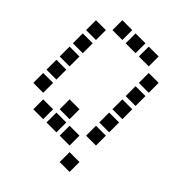

<svg xmlns="http://www.w3.org/2000/svg" viewBox="-214 -815 1029 1029"><g transform="rotate(45 300.0 -300.5)"><path d="M114 -688Q113 -688 113 -688Q113 -688 113 -687V-614Q113 -613 113 -613Q113 -613 114 -613H187Q188 -613 188 -613Q188 -613 188 -614V-687Q188 -688 188 -688Q188 -688 187 -688ZM214 -688Q213 -688 213 -688Q213 -688 213 -687V-614Q213 -613 213 -613Q213 -613 214 -613H287Q288 -613 288 -613Q288 -613 288 -614V-687Q288 -688 288 -688Q288 -688 287 -688ZM314 -688Q313 -688 313 -688Q313 -688 313 -687V-614Q313 -613 313 -613Q313 -613 314 -613H387Q388 -613 388 -613Q388 -613 388 -614V-687Q388 -688 388 -688Q388 -688 387 -688ZM14 -588Q13 -588 13 -588Q13 -588 13 -587V-514Q13 -513 13 -513Q13 -513 14 -513H87Q88 -513 88 -513Q88 -513 88 -514V-587Q88 -588 88 -588Q88 -588 87 -588ZM414 -588Q413 -588 413 -588Q413 -588 413 -587V-514Q413 -513 413 -513Q413 -513 414 -513H487Q488 -513 488 -513Q488 -513 488 -514V-587Q488 -588 488 -588Q488 -588 487 -588ZM14 -488Q13 -488 13 -488Q13 -488 13 -487V-414Q13 -413 13 -413Q13 -413 14 -413H87Q88 -413 88 -413Q88 -413 88 -414V-487Q88 -488 88 -488Q88 -488 87 -488ZM414 -488Q413 -488 413 -488Q413 -488 413 -487V-414Q413 -413 413 -413Q413 -413 414 -413H487Q488 -413 488 -413Q488 -413 488 -414V-487Q488 -488 488 -488Q488 -488 487 -488ZM14 -388Q13 -388 13 -388Q13 -388 13 -387V-314Q13 -313 13 -313Q13 -313 14 -313H87Q88 -313 88 -313Q88 -313 88 -314V-387Q88 -388 88 -388Q88 -388 87 -388ZM414 -388Q413 -388 413 -388Q413 -388 413 -387V-314Q413 -313 413 -313Q413 -313 414 -313H487Q488 -313 488 -313Q488 -313 488 -314V-387Q488 -388 488 -388Q488 -388 487 -388ZM14 -288Q13 -288 13 -288Q13 -288 13 -287V-214Q13 -213 13 -213Q13 -213 14 -213H87Q88 -213 88 -213Q88 -213 88 -214V-287Q88 -288 88 -288Q88 -288 87 -288ZM414 -288Q413 -288 413 -288Q413 -288 413 -287V-214Q413 -213 413 -213Q413 -213 414 -213H487Q488 -213 488 -213Q488 -213 488 -214V-287Q488 -288 488 -288Q488 -288 487 -288ZM14 -188Q13 -188 13 -188Q13 -188 13 -187V-114Q13 -113 13 -113Q13 -113 14 -113H87Q88 -113 88 -113Q88 -113 88 -114V-187Q88 -188 88 -188Q88 -188 87 -188ZM214 -188Q213 -188 213 -188Q213 -188 213 -187V-114Q213 -113 213 -113Q213 -113 214 -113H287Q288 -113 288 -113Q288 -113 288 -114V-187Q288 -188 288 -188Q288 -188 287 -188ZM414 -188Q413 -188 413 -188Q413 -188 413 -187V-114Q413 -113 413 -113Q413 -113 414 -113H487Q488 -113 488 -113Q488 -113 488 -114V-187Q488 -188 488 -188Q488 -188 487 -188ZM114 -88Q113 -88 113 -88Q113 -88 113 -87V-14Q113 -13 113 -13Q113 -13 114 -13H187Q188 -13 188 -13Q188 -13 188 -14V-87Q188 -88 188 -88Q188 -88 187 -88ZM214 -88Q213 -88 213 -88Q213 -88 213 -87V-14Q213 -13 213 -13Q213 -13 214 -13H287Q288 -13 288 -13Q288 -13 288 -14V-87Q288 -88 288 -88Q288 -88 287 -88ZM314 -88Q313 -88 313 -88Q313 -88 313 -87V-14Q313 -13 313 -13Q313 -13 314 -13H387Q388 -13 388 -13Q388 -13 388 -14V-87Q388 -88 388 -88Q388 -88 387 -88ZM414 12Q413 12 413 12Q413 12 413 13V86Q413 87 413 87Q413 87 414 87H487Q488 87 488 87Q488 87 488 86V13Q488 12 488 12Q488 12 487 12Z"/></g></svg>

Font: Doto
Style: Bold
Weight: 700
Monospace: yes
Version: Version 1.000